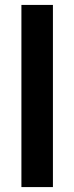

<svg xmlns="http://www.w3.org/2000/svg" viewBox="-20 -760 302 780"><path d="M67 0V-740H195V0Z"/></svg>

Font: Encode Sans Semi Condensed SmBd
Style: Regular
Weight: 600
Width: 4
Designer: Multiple Designers
Foundry: Impallari Type
Version: Version 2.000